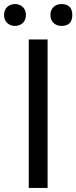

<svg xmlns="http://www.w3.org/2000/svg" viewBox="-42 -928 377 948"><path d="M100 -733H193V0H100ZM-7 -815Q-22 -830 -22 -854Q-22 -878 -7 -893Q9 -908 32 -908Q55 -908 71 -893Q86 -878 86 -854Q86 -830 71 -815Q55 -800 32 -800Q9 -800 -7 -815ZM222 -815Q207 -830 207 -854Q207 -878 222 -893Q238 -908 261 -908Q315 -908 315 -854Q315 -800 261 -800Q238 -800 222 -815Z"/></svg>

Font: 思源黑体R
Style: Regular
Weight: 400
Designer: Ryoko NISHIZUKA  (kana & ideographs); Paul D. Hunt (Latin, Greek & Cyrillic); Wenlong ZHANG  (bopomofo); Sandoll Communi
Foundry: Adobe Systems Incorporated
Version: Version 1.00 June 24, 2014, initial release